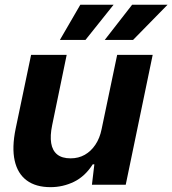

<svg xmlns="http://www.w3.org/2000/svg" viewBox="-20 -763 712 793"><path d="M188.6 10Q128 10 90.3 -17.9Q52.6 -45.9 40.6 -99.8Q28.6 -153.7 44.6 -231.3L108.4 -536.3H255.4L195.4 -245.7Q186.4 -202.6 191.4 -171.9Q196.3 -141.3 216.2 -125.1Q236.1 -109 271.6 -109Q304.3 -109 330.2 -123.7Q356.1 -138.4 374.2 -165.6Q392.3 -192.7 399.6 -229.3L463.9 -536.3H610.6L499.3 0H359.7L369.7 -84.4H363.1Q331.1 -34.3 285.4 -12.1Q239.7 10 188.6 10ZM227.4 -598.1 311.7 -743.4H449.1L333 -598.1ZM412.6 -598.1 525.7 -743.4H672L529.6 -598.1Z"/></svg>

Font: Mona Sans
Style: Italic
Weight: 200
Italic angle: -11.6951°
Designer: Deni Anggara
Foundry: GitHub
Version: Version 2.000